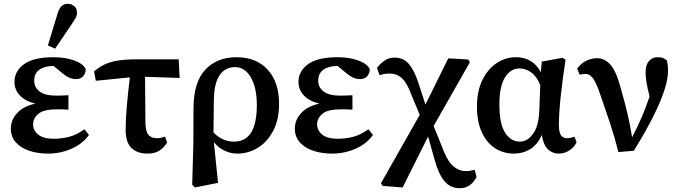

<svg xmlns="http://www.w3.org/2000/svg" viewBox="-20 -794 3570 1010"><path d="M232 14Q178 14 133.5 -1Q89 -16 63 -45.5Q37 -75 37 -117Q37 -163 70 -199Q103 -235 166 -249Q112 -262 84 -292.5Q56 -323 56 -363Q56 -419 106 -456Q156 -493 262 -493Q322 -493 369 -476.5Q416 -460 431 -431Q431 -409 418 -393.5Q405 -378 380 -378Q361 -378 343 -386Q325 -394 296 -419L262 -447Q215 -447 187.5 -427.5Q160 -408 160 -370Q160 -334 188.5 -312.5Q217 -291 275 -291Q290 -291 304 -291.5Q318 -292 340 -293V-217Q315 -219 303.5 -219Q292 -219 281 -219Q210 -219 182 -195.5Q154 -172 154 -140Q154 -108 181 -86Q208 -64 263 -64Q301 -64 341 -73.5Q381 -83 424 -114L448 -84Q414 -37 356 -11.5Q298 14 232 14ZM232 -555 282 -720Q291 -750 304 -762Q317 -774 335 -774Q357 -774 371 -761.5Q385 -749 385 -728Q385 -712 377.5 -699Q370 -686 356 -665L270 -538Z M484 -369 475 -418Q501 -441 530.5 -455Q560 -469 600.5 -475.5Q641 -482 701 -482H920L925 -384L743 -390L745 -149Q746 -101 761.5 -84Q777 -67 806 -67Q817 -67 828 -69.5Q839 -72 848 -75L859 -45Q843 -17 818.5 -1.5Q794 14 756 14Q702 14 671.5 -15.5Q641 -45 641 -112Q641 -167 647 -234.5Q653 -302 663 -387Z M1105 -272 1103 -97Q1129 -71 1155.5 -60Q1182 -49 1211 -49Q1331 -49 1331 -241Q1331 -333 1299.5 -387Q1268 -441 1216 -441Q1165 -441 1136 -399.5Q1107 -358 1105 -272ZM991 178 997 -31 998 -229Q999 -362 1060 -427.5Q1121 -493 1225 -493Q1328 -493 1388 -427.5Q1448 -362 1448 -249Q1448 -164 1417 -105.5Q1386 -47 1336 -16.5Q1286 14 1228 14Q1194 14 1162 -1Q1130 -16 1105 -46L1127 168L1006 192Z M1726 14Q1672 14 1627.5 -1Q1583 -16 1557 -45.5Q1531 -75 1531 -117Q1531 -163 1564 -199Q1597 -235 1660 -249Q1606 -262 1578 -292.5Q1550 -323 1550 -363Q1550 -419 1600 -456Q1650 -493 1756 -493Q1816 -493 1863 -476.5Q1910 -460 1925 -431Q1925 -409 1912 -393.5Q1899 -378 1874 -378Q1855 -378 1837 -386Q1819 -394 1790 -419L1756 -447Q1709 -447 1681.5 -427.5Q1654 -408 1654 -370Q1654 -334 1682.5 -312.5Q1711 -291 1769 -291Q1784 -291 1798 -291.5Q1812 -292 1834 -293V-217Q1809 -219 1797.5 -219Q1786 -219 1775 -219Q1704 -219 1676 -195.5Q1648 -172 1648 -140Q1648 -108 1675 -86Q1702 -64 1757 -64Q1795 -64 1835 -73.5Q1875 -83 1918 -114L1942 -84Q1908 -37 1850 -11.5Q1792 14 1726 14Z M1993 184 1984 170 2188 -190 2147 -288Q2123 -355 2096 -381Q2069 -407 2028 -407Q2012 -407 2000 -404.5Q1988 -402 1977 -398L1963 -437Q1981 -460 2003.5 -475.5Q2026 -491 2055 -491Q2102 -491 2130 -458.5Q2158 -426 2179 -364L2218 -244L2338 -487L2443 -481L2452 -467L2261 -131L2304 -25Q2330 48 2361 77Q2392 106 2432 106Q2443 106 2455 104Q2467 102 2477 99L2487 137Q2472 165 2450.5 180.5Q2429 196 2399 196Q2349 196 2318 159Q2287 122 2267 49L2232 -76L2098 192Z M2607 -245Q2607 -143 2637 -96Q2667 -49 2716 -49Q2754 -49 2784 -90Q2814 -131 2817 -213L2822 -346Q2803 -393 2774 -413.5Q2745 -434 2712 -434Q2666 -434 2636.5 -387Q2607 -340 2607 -245ZM2684 14Q2628 14 2584 -14.5Q2540 -43 2514.5 -98.5Q2489 -154 2489 -233Q2489 -315 2517.5 -373Q2546 -431 2592.5 -462Q2639 -493 2694 -493Q2737 -493 2770.5 -473.5Q2804 -454 2825 -414L2830 -470L2939 -490L2955 -480Q2940 -383 2930 -291Q2920 -199 2920 -136Q2920 -99 2930.5 -83Q2941 -67 2963 -67Q2974 -67 2983.5 -69.5Q2993 -72 3002 -75L3013 -45Q3001 -20 2975.5 -3Q2950 14 2918 14Q2887 14 2863 -8Q2839 -30 2830 -84Q2807 -33 2769 -9.5Q2731 14 2684 14Z M3233 6Q3213 -74 3189 -146Q3165 -218 3139 -293Q3118 -356 3100.5 -380.5Q3083 -405 3061 -405Q3051 -405 3043.5 -404Q3036 -403 3029 -401L3016 -433Q3037 -462 3065.5 -475Q3094 -488 3121 -488Q3162 -488 3193 -451.5Q3224 -415 3248 -321Q3268 -251 3282 -190.5Q3296 -130 3305 -72Q3333 -125 3355.5 -177Q3378 -229 3397 -287Q3385 -333 3380.5 -362.5Q3376 -392 3376 -414Q3376 -452 3393.5 -472.5Q3411 -493 3438 -493Q3458 -493 3468.5 -488.5Q3479 -484 3488 -476Q3491 -464 3492.5 -453Q3494 -442 3494 -423Q3494 -381 3478 -329.5Q3462 -278 3435.5 -221Q3409 -164 3377.5 -108Q3346 -52 3314 -1Z"/></svg>

Font: Source Serif Pro SemiBold
Style: Regular
Weight: 600
Designer: Frank Grießhammer
Foundry: Adobe Systems Incorporated
Version: Version 3.001;hotconv 1.0.111;makeotfexe 2.5.65597